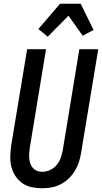

<svg xmlns="http://www.w3.org/2000/svg" viewBox="-20 -998 545 1026"><path d="M205 8Q176 8 148.5 2Q121 -4 99 -19.5Q77 -35 62 -58Q47 -81 40.5 -108Q34 -135 35 -164Q36 -193 40 -222L125 -735H226L139 -207Q137 -193 136 -178.5Q135 -164 136.5 -150Q138 -136 142.5 -123Q147 -110 156 -100Q165 -90 178 -85Q191 -80 206 -80Q226 -80 246.5 -89Q267 -98 281.5 -115Q296 -132 303.5 -152.5Q311 -173 315 -193L404 -735H505L413 -179Q409 -154 401 -130Q393 -106 379.5 -84Q366 -62 346.5 -43.5Q327 -25 303.5 -13Q280 -1 255 3.5Q230 8 205 8ZM235 -802 185 -843 301 -978H411L480 -838L422 -807L346 -914Z"/></svg>

Font: Iosevka Term Curly SmBd Obl
Style: Regular
Weight: 600
Italic angle: -9°
Designer: Belleve Invis
Foundry: Belleve Invis
Version: Version 32.3.0